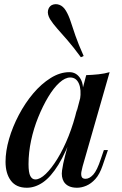

<svg xmlns="http://www.w3.org/2000/svg" viewBox="-20 -868 575 902"><path d="M146 -25Q168 -25 195 -51Q222 -77 250 -122.5Q278 -168 302 -228Q326 -288 342 -356L324 -247Q290 -152 254.5 -94.5Q219 -37 182 -11.5Q145 14 106 14Q56 14 31 -19.5Q6 -53 6 -108Q6 -158 22.5 -215Q39 -272 68.5 -328Q98 -384 136 -429Q174 -474 218 -501.5Q262 -529 306 -529Q340 -529 358.5 -497.5Q377 -466 367 -406L356 -400Q363 -447 350.5 -475.5Q338 -504 310 -504Q286 -504 259 -479.5Q232 -455 206.5 -412.5Q181 -370 159.5 -317Q138 -264 126 -207.5Q114 -151 114 -97Q114 -57 122.5 -41Q131 -25 146 -25ZM385 -515Q415 -516 443 -519Q471 -522 495 -529L368 -86Q365 -75 362.5 -61.5Q360 -48 363.5 -38Q367 -28 382 -28Q400 -28 418 -47.5Q436 -67 454 -122L468 -163H487L462 -90Q448 -49 428 -27Q408 -5 385.5 4.5Q363 14 342 14Q298 14 280 -14Q267 -36 271.5 -67.5Q276 -99 285 -133ZM360 -599Q324 -648 296.5 -679.5Q269 -711 249 -733.5Q229 -756 215 -778Q202 -801 205.5 -818.5Q209 -836 223 -844Q240 -852 258.5 -845.5Q277 -839 290 -817Q303 -795 312 -767Q321 -739 334.5 -700Q348 -661 373 -605Z"/></svg>

Font: Playfair Display Medium
Style: Italic
Weight: 500
Italic angle: -14°
Designer: Claus Eggers Sørensen
Foundry: Claus Eggers Sørensen
Version: Version 1.203